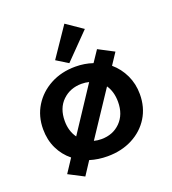

<svg xmlns="http://www.w3.org/2000/svg" viewBox="-139 -806 878 979"><g transform="rotate(-20 300.0 -316.5)"><path d="M156 68 73 25 121 -48Q81 -80 58.5 -127Q36 -174 36 -232Q36 -302 70 -357Q104 -412 163.5 -444Q223 -476 299 -476Q349 -476 393 -461L434 -522L518 -478L477 -416Q516 -383 538.5 -335.5Q561 -288 561 -232Q561 -161 527.5 -106.5Q494 -52 434.5 -21Q375 10 299 10Q248 10 203 -4ZM154 -233Q154 -179 182 -140L339 -378Q320 -383 299 -383Q237 -383 195.5 -343Q154 -303 154 -233ZM299 -83Q362 -83 402.5 -124Q443 -165 443 -233Q443 -288 417 -326L259 -88Q278 -83 299 -83ZM277 -503 214 -542 322 -701 411 -640Z"/></g></svg>

Font: Inconsolata Expanded Bold
Style: Regular
Weight: 700
Width: 7
Monospace: yes
Designer: Raph Levien, Cyreal, Brenton Simpson
Foundry: Raph Levien, Cyreal, Google
Version: Version 3.001; ttfautohint (v1.8.2.53-6de2)